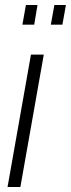

<svg xmlns="http://www.w3.org/2000/svg" viewBox="-20 -743 282 763"><path d="M10 0 103 -526H154L61 0ZM69 -645 83 -723H129L116 -645ZM182 -645 196 -723H242L228 -645Z"/></svg>

Font: Archivo ExtraCondensed ExtraLight
Style: Italic
Weight: 250
Width: 2
Italic angle: -10°
Designer: Hector Gatti
Foundry: Omnibus-Type
Version: Version 2.001